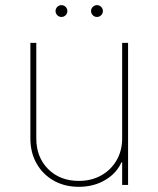

<svg xmlns="http://www.w3.org/2000/svg" viewBox="-20 -710 608 737"><path d="M448.9 -179V-545.5H471.6V0H448.9V-86.6H446Q426.8 -44 383 -18.5Q339.1 7.1 282.7 7.1Q228 7.1 186.1 -16.7Q144.2 -40.5 120.4 -82.4Q96.6 -124.3 96.6 -179V-545.5H119.3V-179Q119.3 -106.5 164.8 -61.1Q210.2 -15.6 282.7 -15.6Q331 -15.6 368.4 -36.6Q405.9 -57.5 427.4 -94.5Q448.9 -131.4 448.9 -179ZM215.9 -644.9Q206.7 -644.9 199.9 -651.6Q193.2 -658.4 193.2 -667.6Q193.2 -676.8 199.9 -683.6Q206.7 -690.3 215.9 -690.3Q225.1 -690.3 231.9 -683.6Q238.6 -676.8 238.6 -667.6Q238.6 -658.4 231.9 -651.6Q225.1 -644.9 215.9 -644.9ZM352.3 -644.9Q343 -644.9 336.3 -651.6Q329.5 -658.4 329.5 -667.6Q329.5 -676.8 336.3 -683.6Q343 -690.3 352.3 -690.3Q361.5 -690.3 368.3 -683.6Q375 -676.8 375 -667.6Q375 -658.4 368.3 -651.6Q361.5 -644.9 352.3 -644.9Z"/></svg>

Font: Inter Thin BETA
Style: Regular
Weight: 100
Designer: Rasmus Andersson
Foundry: rsms
Version: Version 3.011;git-f93a4a705